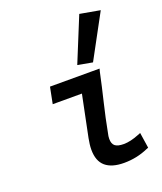

<svg xmlns="http://www.w3.org/2000/svg" viewBox="-148 -893 845 1001"><g transform="rotate(-20 275.0 -393.0)"><path d="M139 -494H414L410 -479Q393 -399 374 -320.5Q355 -242 340 -162Q338 -154 337 -147Q336 -140 336 -132Q336 -104 351 -92.5Q366 -81 398 -81Q418 -81 439 -86Q460 -91 480 -99L498 -106L511 -20L501 -16Q438 12 367 12Q299 12 264 -18Q229 -48 229 -111Q229 -126 231 -141.5Q233 -157 236 -173L283 -403H121ZM311 -551 412 -798 524 -778 393 -536Z"/></g></svg>

Font: Codetta
Style: Bold Italic
Weight: 700
Italic angle: -11°
Designer: Ulrich Proeller
Foundry: PROSA GmbH
Version: Version 2.00;September 29, 2018;FontCreator 11.5.0.2427 64-b